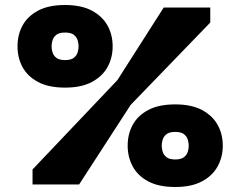

<svg xmlns="http://www.w3.org/2000/svg" viewBox="-20 -737 960 767"><path d="M240 -387Q174 -387 132 -409.5Q90 -432 70 -469Q50 -506 50 -552Q50 -598 70 -635Q90 -672 132 -694.5Q174 -717 240 -717Q305 -717 347 -694.5Q389 -672 409.5 -635Q430 -598 430 -552Q430 -506 409.5 -469Q389 -432 347 -409.5Q305 -387 240 -387ZM110 0V-60L449 -417L634 -707H820V-647L502 -318L296 0ZM240 -497Q264 -497 275.5 -506.5Q287 -516 290.5 -529Q294 -542 294 -552Q294 -562 290.5 -575Q287 -588 275.5 -597.5Q264 -607 240 -607Q216 -607 204.5 -597.5Q193 -588 189.5 -575Q186 -562 186 -552Q186 -542 189.5 -529Q193 -516 204.5 -506.5Q216 -497 240 -497ZM680 10Q614 10 572 -12.5Q530 -35 510 -72.5Q490 -110 490 -155Q490 -201 510 -238Q530 -275 572 -297.5Q614 -320 680 -320Q745 -320 787 -297.5Q829 -275 849.5 -238Q870 -201 870 -155Q870 -110 849.5 -72.5Q829 -35 787 -12.5Q745 10 680 10ZM680 -100Q704 -100 715.5 -109.5Q727 -119 730.5 -132Q734 -145 734 -155Q734 -165 730.5 -178Q727 -191 715.5 -200.5Q704 -210 680 -210Q656 -210 644.5 -200.5Q633 -191 629.5 -178Q626 -165 626 -155Q626 -145 629.5 -132Q633 -119 644.5 -109.5Q656 -100 680 -100Z"/></svg>

Font: Rowdies
Style: Regular
Weight: 400
Designer: Jaikishan Patel
Version: Version 1.000; ttfautohint (v1.8.3)